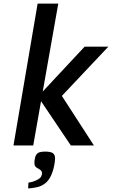

<svg xmlns="http://www.w3.org/2000/svg" viewBox="-20 -810 640 1069"><path d="M208.5 -246.5 165 0H55L189.5 -790H304.5L218 -300.5L451 -550H583L324.5 -276L503 0H374.5ZM191.5 189Q201.5 183 206.2 177.2Q211 171.5 213 161.5Q214 156.5 214 154Q214 143.5 204 135.5L193.5 129Q182.5 123.5 177 117Q171.5 110.5 171.5 95L172.5 81.5Q175 62 181.8 51.8Q188.5 41.5 200 37.8Q211.5 34 231 34Q262.5 34 274.5 42.8Q286.5 51.5 286.5 72Q286.5 81.5 285 92.5Q279 136 264 168Q250.5 196 233 209.5Q213 226 187 232Q154.5 239 136.5 239L138.5 206.5Q162.5 204.5 191.5 189Z"/></svg>

Font: JuliaMono SemiBold
Style: Italic
Weight: 600
Italic angle: -9°
Monospace: yes
Designer: cormullion
Foundry: corm
Version: Version 0.056; ttfautohint (v1.8.4)